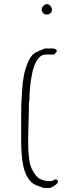

<svg xmlns="http://www.w3.org/2000/svg" viewBox="-20 -903 392 939"><path d="M206.1 -832Q233.9 -832 233.9 -856.9Q233.9 -865.7 226.3 -874.3Q218.8 -882.8 210 -882.8Q200.2 -882.8 192.1 -874.3Q184.1 -865.7 184.1 -856Q184.1 -847.2 190.7 -839.6Q197.3 -832 206.1 -832ZM263.7 -15.1Q263.7 -25.9 248.5 -25.9Q238.3 -17.1 223.6 -17.1Q199.7 -17.1 181.6 -25.1Q163.6 -33.2 152.3 -48.8Q140.6 -65.4 133.3 -82.3Q126 -99.1 123 -121.1Q120.1 -143.6 118.9 -161.1Q117.7 -178.7 117.7 -202.1Q117.7 -242.7 119.6 -302.7Q121.6 -362.8 121.6 -403.8L123.5 -409.2Q123.5 -429.2 125 -452.6Q126.5 -478.5 131.6 -512.7Q136.7 -546.9 144 -571.3Q152.8 -599.6 168 -617.9Q183.1 -636.2 202.6 -636.2H244.6L257.8 -650.9Q257.8 -653.3 256.8 -657.2Q256.3 -658.7 253.9 -661.1Q253.4 -661.6 249.5 -663.6Q248.5 -663.6 244.1 -665Q242.7 -665 241.7 -665.5L238.8 -666H198.7Q189.5 -661.1 173.8 -655.3Q155.8 -647.9 146.5 -641.1Q128.4 -627.4 115.7 -595.7Q103 -564.9 96.9 -534.2Q90.8 -503.4 87.9 -457.5Q85 -415.5 84.2 -393.3Q83.5 -371.1 83.5 -332V-217.8Q83.5 -180.7 85.4 -157.7Q89.8 -82.5 110.4 -43.5Q122.6 -21 136.2 -9.8Q149.9 1.5 168.9 7.3Q185.5 12.2 192.4 16.1H225.6Q238.3 11.2 251 1.7Q263.7 -7.8 263.7 -15.1Z"/></svg>

Font: Amatica SC
Style: Regular
Weight: 400
Version: Version 2.000